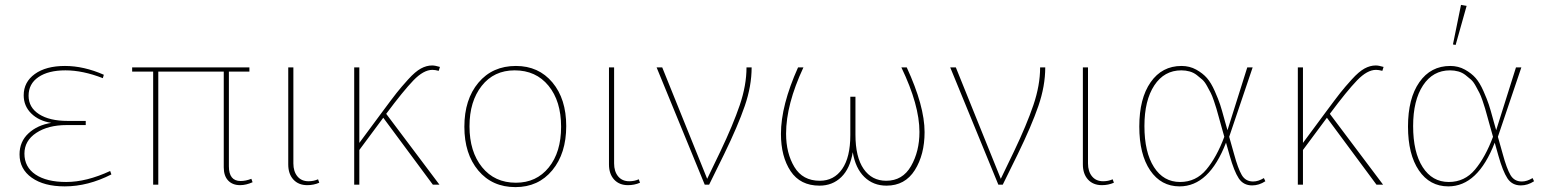

<svg xmlns="http://www.w3.org/2000/svg" viewBox="-20 -756 6326 786"><path d="M245 7Q160 7 110 -28.5Q60 -64 60 -124Q60 -176 96.5 -210Q133 -244 190 -253Q139 -261 108 -291.5Q77 -322 77 -366Q77 -420 122.5 -453Q168 -486 246 -486Q323 -486 405 -450L401 -436Q319 -468 248 -468Q178 -468 137.5 -440.5Q97 -413 97 -364Q97 -316 140 -288.5Q183 -261 257 -261H331V-244H253Q177 -244 128.5 -212Q80 -180 80 -127Q80 -72 125.5 -41.5Q171 -11 251 -11Q334 -11 431 -56L436 -42Q340 7 245 7Z M607 0V-463H521V-480H1001V-463H917V-75Q917 -15 965 -15Q986 -15 1009 -24L1014 -10Q987 2 963 2Q932 2 914 -17Q896 -36 896 -71V-463H628V0Z M1238 2Q1202 2 1181 -21Q1160 -44 1160 -83V-480H1181V-87Q1181 -54 1197.5 -34Q1214 -14 1243 -14Q1264 -14 1282 -22L1287 -8Q1264 2 1238 2Z M1430 0V-480H1451V-171L1545 -298Q1585 -352 1603.5 -375.5Q1622 -399 1651 -431Q1680 -463 1703 -475.5Q1726 -488 1749 -488Q1761 -488 1781 -482L1776 -466Q1761 -470 1750 -470Q1714 -470 1672.5 -427Q1631 -384 1561 -290L1779 0H1752L1549 -274L1451 -142V0Z M2090 10Q1995 10 1938 -58Q1881 -126 1881 -237Q1881 -349 1938.5 -417.5Q1996 -486 2092 -486Q2185 -486 2241.5 -418.5Q2298 -351 2298 -240Q2298 -128 2241 -59Q2184 10 2090 10ZM2092 -8Q2176 -8 2226.5 -70.5Q2277 -133 2277 -237Q2277 -342 2225.5 -405Q2174 -468 2087 -468Q2002 -468 1952 -404.5Q1902 -341 1902 -239Q1902 -135 1953.5 -71.5Q2005 -8 2092 -8Z M2551 2Q2515 2 2494 -21Q2473 -44 2473 -83V-480H2494V-87Q2494 -54 2510.5 -34Q2527 -14 2556 -14Q2577 -14 2595 -22L2600 -8Q2577 2 2551 2Z M2944 -124 2883 0H2865L2668 -480H2691L2875 -24L2929 -136Q2981 -245 3008.5 -326Q3036 -407 3036 -480H3057Q3057 -404 3029 -322.5Q3001 -241 2944 -124Z M3461 -360H3482V-205Q3482 -113 3515.5 -64.5Q3549 -16 3608 -16Q3675 -16 3709.5 -76Q3744 -136 3744 -216Q3744 -326 3670 -480H3692Q3765 -322 3765 -215Q3765 -123 3725 -59.5Q3685 4 3609 4Q3555 4 3518.5 -31.5Q3482 -67 3471 -133Q3460 -66 3424 -31Q3388 4 3335 4Q3256 4 3216.5 -55.5Q3177 -115 3177 -208Q3177 -324 3247 -480H3269Q3198 -328 3198 -209Q3198 -129 3232 -72.5Q3266 -16 3336 -16Q3394 -16 3427.5 -64Q3461 -112 3461 -203Z M4146 -124 4085 0H4067L3870 -480H3893L4077 -24L4131 -136Q4183 -245 4210.5 -326Q4238 -407 4238 -480H4259Q4259 -404 4231 -322.5Q4203 -241 4146 -124Z M4491 2Q4455 2 4434 -21Q4413 -44 4413 -83V-480H4434V-87Q4434 -54 4450.5 -34Q4467 -14 4496 -14Q4517 -14 4535 -22L4540 -8Q4517 2 4491 2Z M4809 7Q4733 7 4688.5 -58.5Q4644 -124 4644 -238Q4644 -353 4690.5 -419.5Q4737 -486 4817 -486Q4850 -486 4877 -471Q4904 -456 4921 -436.5Q4938 -417 4953 -383Q4968 -349 4975 -327.5Q4982 -306 4992 -269Q4994 -262 4995 -258L5005 -223L5086 -480H5108L5012 -196L5032 -125Q5048 -66 5063.5 -39.5Q5079 -13 5110 -13Q5131 -13 5154 -27L5160 -14Q5134 3 5106 3Q5070 3 5051 -26Q5032 -55 5014 -119L4999 -172Q4930 7 4809 7ZM4665 -240Q4665 -133 4704 -72Q4743 -11 4811 -11Q4876 -11 4918.5 -62Q4961 -113 4992 -196L4976 -253Q4975 -257 4968.5 -280Q4962 -303 4959.5 -312Q4957 -321 4949.5 -343Q4942 -365 4936.5 -375.5Q4931 -386 4921.5 -403.5Q4912 -421 4902 -430Q4892 -439 4879 -449Q4866 -459 4850 -463.5Q4834 -468 4816 -468Q4746 -468 4705.5 -406.5Q4665 -345 4665 -240Z M5293 0V-480H5314V-171L5408 -298Q5448 -352 5466.5 -375.5Q5485 -399 5514 -431Q5543 -463 5566 -475.5Q5589 -488 5612 -488Q5624 -488 5644 -482L5639 -466Q5624 -470 5613 -470Q5577 -470 5535.5 -427Q5494 -384 5424 -290L5642 0H5615L5412 -274L5314 -142V0Z M5939 -572 5928 -574 5961 -736 5984 -732ZM5909 7Q5833 7 5788.5 -58.5Q5744 -124 5744 -238Q5744 -353 5790.5 -419.5Q5837 -486 5917 -486Q5950 -486 5977 -471Q6004 -456 6021 -436.5Q6038 -417 6053 -383Q6068 -349 6075 -327.5Q6082 -306 6092 -269Q6094 -262 6095 -258L6105 -223L6186 -480H6208L6112 -196L6132 -125Q6148 -66 6163.5 -39.5Q6179 -13 6210 -13Q6231 -13 6254 -27L6260 -14Q6234 3 6206 3Q6170 3 6151 -26Q6132 -55 6114 -119L6099 -172Q6030 7 5909 7ZM5765 -240Q5765 -133 5804 -72Q5843 -11 5911 -11Q5976 -11 6018.5 -62Q6061 -113 6092 -196L6076 -253Q6075 -257 6068.5 -280Q6062 -303 6059.5 -312Q6057 -321 6049.5 -343Q6042 -365 6036.5 -375.5Q6031 -386 6021.5 -403.5Q6012 -421 6002 -430Q5992 -439 5979 -449Q5966 -459 5950 -463.5Q5934 -468 5916 -468Q5846 -468 5805.5 -406.5Q5765 -345 5765 -240Z"/></svg>

Font: Cantarell Thin
Style: Regular
Weight: 100
Designer: Dave Crossland, Nikolaus Waxweiler, Florian Fecher, Jacques Le Bailly, Eben Sorkin, Alexei Vanyashin, Alexios Zavras, Em
Version: Version 0.303